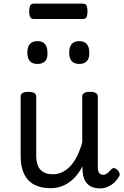

<svg xmlns="http://www.w3.org/2000/svg" viewBox="-20 -1022 686 1060"><path d="M260 17Q207 17 170 -2Q133 -21 113.5 -60.5Q94 -100 94 -161V-489Q94 -502 104.5 -508.5Q115 -515 136 -515Q158 -515 169 -508.5Q180 -502 180 -489V-163Q180 -129 190 -106Q200 -83 220 -71.5Q240 -60 271 -60Q301 -60 326.5 -73Q352 -86 372.5 -109.5Q393 -133 408.5 -166Q424 -199 434 -237V-489Q434 -502 444.5 -508.5Q455 -515 477 -515Q498 -515 509 -508.5Q520 -502 520 -489V-99Q520 -84 523.5 -74.5Q527 -65 534 -61Q541 -57 550 -57Q558 -57 565.5 -61Q573 -65 580.5 -72.5Q588 -80 595 -88Q602 -95 611.5 -93.5Q621 -92 630 -82Q637 -75 640 -65.5Q643 -56 637 -47Q626 -28 610 -13.5Q594 1 574.5 9.5Q555 18 533 18Q509 18 491.5 11.5Q474 5 462 -7.5Q450 -20 443.5 -37.5Q437 -55 436 -76L435 -104Q420 -74 400.5 -51Q381 -28 358.5 -13Q336 2 311 9.5Q286 17 260 17ZM187 -669Q159 -669 145 -684.5Q131 -700 131 -731Q131 -763 145 -779Q159 -795 187 -795Q215 -795 228.5 -779Q242 -763 242 -731Q244 -700 229.5 -684.5Q215 -669 187 -669ZM418 -669Q390 -669 376 -684.5Q362 -700 362 -731Q362 -763 376 -779Q390 -795 418 -795Q445 -795 459 -779Q473 -763 473 -731Q474 -700 459.5 -684.5Q445 -669 418 -669ZM168 -917Q151 -917 146 -929Q141 -941 141 -959Q141 -978 146 -990Q151 -1002 168 -1002H436Q454 -1002 458.5 -990Q463 -978 463 -959Q463 -941 458.5 -929Q454 -917 436 -917Z"/></svg>

Font: Playwrite NG Modern
Style: Regular
Weight: 400
Designer: Veronika Burian, José Scaglione
Foundry: TypeTogether
Version: Version 1.002